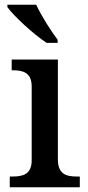

<svg xmlns="http://www.w3.org/2000/svg" viewBox="-20 -786 369 806"><path d="M176 -606H222V-619C193 -657 153 -721 132 -766H11V-756C36 -721 120 -642 176 -606ZM21 0H315V-45H302C258 -45 223 -55 223 -117V-536H29V-491H34C77 -491 113 -481 113 -423V-113C113 -55 77 -45 34 -45H21Z"/></svg>

Font: Noto Serif Georgian Medium
Style: Regular
Weight: 500
Designer: Monotype Design Team, Akaki Razmadze
Foundry: Google LLC
Version: Version 2.003